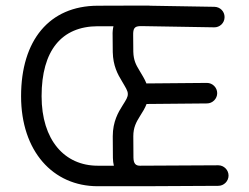

<svg xmlns="http://www.w3.org/2000/svg" viewBox="-20 -662 890 685"><path d="M758.8 -72.3 479 -70.8C464.4 -70.8 456.5 -78.1 456.1 -99.6L455.6 -175.8C455.6 -207 465.8 -226.1 479 -247.1C488.8 -262.2 497.6 -276.9 502.9 -291L718.3 -293C738.3 -293 754.9 -309.6 754.9 -329.6C754.9 -349.6 738.3 -366.2 718.3 -366.2L502.4 -364.3C496.1 -380.4 486.8 -394.5 477.1 -411.1C464.8 -431.2 456.5 -447.3 455.6 -477.1L455.1 -535.6C454.6 -560.1 459.5 -567.9 479 -568.8H489.7L744.1 -564.5C763.2 -564 781.2 -579.1 781.2 -601.1C781.2 -621.1 765.6 -637.2 745.1 -637.7L513.7 -641.6V-642.1H490.2H486.8H480L328.6 -641.6C155.8 -641.1 55.2 -518.1 55.2 -318.8C55.2 -122.6 168.9 2.4 328.6 2.4H494.6L758.8 1C778.8 1 795.4 -15.6 795.4 -35.6C795.4 -55.7 778.8 -72.3 758.8 -72.3ZM128.4 -318.8C128.4 -481.9 199.7 -567.9 328.6 -568.4H384.8C382.3 -557.6 381.3 -547.4 381.8 -534.7L382.3 -476.1C383.3 -427.7 399.9 -397 414.6 -373C428.2 -349.6 436 -338.4 436 -327.1C436.5 -315.9 430.2 -306.2 417.5 -286.1C402.3 -262.2 382.3 -228.5 382.3 -175.8L382.8 -98.6C382.8 -88.9 384.3 -79.1 386.2 -70.8H328.6C210.4 -70.8 128.4 -162.1 128.4 -318.8Z"/></svg>

Font: Velvelyne
Style: Regular
Weight: 400
Designer: Manon Van der Borght et Mariel Nils
Foundry: Velvetyne
Version: Version 1.070;Glyphs 3.3.1 (3343)